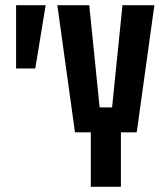

<svg xmlns="http://www.w3.org/2000/svg" viewBox="-20 -720 628 740"><path d="M42 -456V-700H156L116 -456ZM330 0V-210H269L201 -700H324L364 -306H412L452 -700H575L507 -210H446V0Z"/></svg>

Font: Tektur Condensed Medium
Style: Regular
Weight: 500
Width: 3
Designer: Adam Jagosz
Foundry: Adam Jagosz
Version: Version 1.005;gftools[0.9.30]